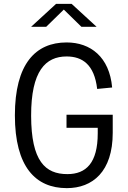

<svg xmlns="http://www.w3.org/2000/svg" viewBox="-20 -961 660 993"><path d="M324 -367.5V-300H485.5V-271.5C485.5 -118 425 -60.5 328.5 -60.5C214 -60.5 141.5 -127.5 141 -362C140.5 -594.5 216 -669 324.5 -669C405.5 -669 468 -627.5 482.5 -501L560 -508.5C546 -666.5 448 -741.5 324.5 -741.5C164 -741.5 57 -631 57 -364.5C57 -98 164 12 325.5 12C459 12 563 -73.5 563 -274V-367.5ZM141 -822.5H219L310 -911.5L401 -822.5H479.5L350.5 -941H270Z"/></svg>

Font: Monaspace Neon Light
Style: Regular
Weight: 300
Designer: Riley Cran & the Lettermatic Team
Foundry: Lettermatic
Version: Version 1.200 (Monaspace Neon)